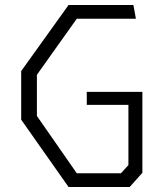

<svg xmlns="http://www.w3.org/2000/svg" viewBox="-20 -750 660 770"><path d="M255 0H500L551 -57V-381.5H328V-329.5H495V-88L465 -55H288L128 -285V-450L288 -675H525L515 -730H255L65 -465V-270Z"/></svg>

Font: Monaspace Krypton ExtraLight
Style: Regular
Weight: 200
Designer: Riley Cran & the Lettermatic Team
Foundry: Lettermatic
Version: Version 1.101 (Monaspace Krypton)